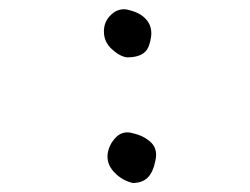

<svg xmlns="http://www.w3.org/2000/svg" viewBox="-20 -562 540 415"><path d="M317.4 -227.1Q317.4 -243.2 307.1 -253.4Q292.5 -268.1 267.6 -273.9Q261.2 -275.9 255.9 -275.9Q240.7 -275.9 230 -264.6Q214.4 -248 212.4 -227.1Q212.4 -225.1 212.4 -223.1Q212.4 -204.1 228.5 -188Q244.6 -171.9 266.6 -166.5Q287.6 -166.5 299.3 -178.2Q311 -189.9 315.9 -214.8Q317.4 -221.7 317.4 -227.1ZM307.1 -490.2Q307.1 -514.6 284.7 -529.8Q273.9 -536.6 259.8 -540Q253.9 -542 248 -542Q231.4 -542 218.3 -528.3Q204.6 -514.6 204.6 -494.1Q204.6 -471.2 221.9 -455.6Q239.3 -439.9 254.4 -438Q281.7 -438 293.9 -450.2Q303.2 -459.5 306.2 -480.5Q307.1 -485.4 307.1 -490.2Z"/></svg>

Font: Bakudai
Style: ExtraLight
Weight: 200
Version: Version 1.48